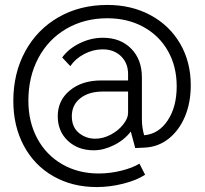

<svg xmlns="http://www.w3.org/2000/svg" viewBox="-20 -613 831 778"><path d="M34 -204Q34 -317 82.5 -405.5Q131 -494 217.5 -543.5Q304 -593 415 -593Q513 -593 590 -551.5Q667 -510 710 -436Q753 -362 753 -268Q753 -197 729.5 -141Q706 -85 664 -51.5Q622 -18 568 -15L528 -13L510 -80Q484 -46 442 -25Q400 -4 360 -4Q296 -4 255 -42.5Q214 -81 214 -142Q214 -206 263 -246.5Q312 -287 390 -287H499V-313Q499 -357 470.5 -385Q442 -413 396 -413Q357 -413 321 -394Q285 -375 265 -345L232 -380Q257 -415 302.5 -437.5Q348 -460 397 -460Q468 -460 511.5 -416Q555 -372 555 -299V-129Q555 -97 564 -65Q623 -70 659.5 -125Q696 -180 696 -263Q696 -344 660.5 -406.5Q625 -469 561 -504Q497 -539 415 -539Q322 -539 249 -496.5Q176 -454 135.5 -378Q95 -302 95 -205Q95 -119 131 -52Q167 15 232 52.5Q297 90 380 90Q426 90 472 78.5Q518 67 545 50L568 95Q535 117 480.5 131Q426 145 372 145Q273 145 196 101Q119 57 76.5 -22.5Q34 -102 34 -204ZM499 -155V-242H396Q340 -242 305.5 -215Q271 -188 271 -142Q271 -98 299.5 -74.5Q328 -51 366 -51Q398 -51 429 -67.5Q460 -84 479.5 -109Q499 -134 499 -155Z"/></svg>

Font: Sarabun Light
Style: Regular
Weight: 300
Designer: Suppakit Chalermlarp | Katatrad Co.,Ltd.
Foundry: Cadson Demak Co.,Ltd.
Version: Version 1.000; ttfautohint (v1.6)